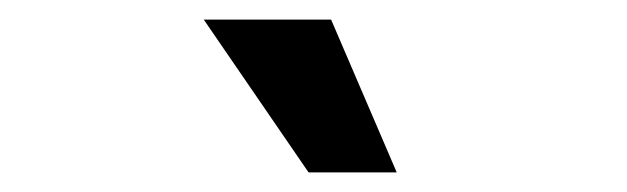

<svg xmlns="http://www.w3.org/2000/svg" viewBox="-20 -716 640 196"><path d="M295 -540 188 -696H318L385 -540Z"/></svg>

Font: Celebes
Style: Bold
Weight: 700
Designer: Anugrah Pasau
Foundry: Lafontype
Version: Version 1.000; ttfautohint (v1.8.4)